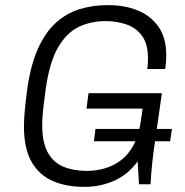

<svg xmlns="http://www.w3.org/2000/svg" viewBox="-20 -716 717 746"><path d="M305 10Q238 10 185.5 -12.5Q133 -35 103 -86.5Q73 -138 73 -226Q73 -249 76 -282.5Q79 -316 85 -364Q98 -460 126.5 -524.5Q155 -589 196 -626.5Q237 -664 288 -680Q339 -696 397 -696H404Q462 -696 512.5 -676.5Q563 -657 594.5 -614Q626 -571 626 -500Q626 -487 625 -474.5Q624 -462 622 -448H552Q554 -459 554.5 -469.5Q555 -480 555 -489Q555 -545 532 -576.5Q509 -608 471.5 -621Q434 -634 390 -634Q333 -634 286 -611.5Q239 -589 206 -532.5Q173 -476 158 -373Q152 -330 149 -303.5Q146 -277 145 -260.5Q144 -244 144 -231Q144 -162 166 -123Q188 -84 227 -68Q266 -52 317 -52Q352 -52 386 -61.5Q420 -71 449.5 -93Q479 -115 499.5 -153.5Q520 -192 528 -251L534 -294H316L324 -354H609L576 -122Q570 -73 567.5 -40Q565 -7 565 0H520L515 -89Q477 -37 423 -13.5Q369 10 310 10ZM345 -167 351 -215H648L641 -167Z"/></svg>

Font: Chivo ExtraLight
Style: Italic
Weight: 250
Italic angle: -8.05°
Designer: Hector Gatti
Foundry: Omnibus-Type
Version: Version 2.002